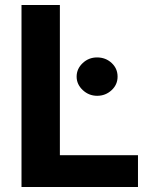

<svg xmlns="http://www.w3.org/2000/svg" viewBox="-20 -747 619 767"><path d="M531.2 0H65.9V-727.1H219.2V-127H531.2ZM368.2 -364.3Q335 -364.3 310.5 -387.2Q286.1 -410.2 286.1 -440.9Q286.1 -472.2 310.5 -495.1Q334.5 -517.6 367.7 -517.6Q402.3 -517.6 426.3 -495.1Q449.7 -473.1 449.7 -440.9Q449.7 -409.2 426.3 -387.2Q401.9 -364.3 368.2 -364.3Z"/></svg>

Font: My Font
Style: Bold
Weight: 500
Designer: Rasmus Andersson
Foundry: rsms
Version: Version 0.001